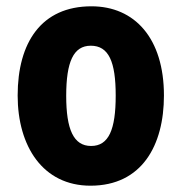

<svg xmlns="http://www.w3.org/2000/svg" viewBox="-20 -579 577 609"><path d="M500 -276C500 -458 407 -559 270 -559C111 -559 36 -444 36 -276C36 -115 116 10 267 10C430 10 500 -118 500 -276ZM190 -275C190 -383 213 -434 268 -434C325 -434 347 -383 347 -276C347 -168 325 -116 269 -116C213 -116 190 -169 190 -275Z"/></svg>

Font: Noto Sans Gurmukhi Condensed ExtraBold
Style: Regular
Weight: 800
Width: 3
Designer: Jelle Bosma - Monotype Design Team
Foundry: Monotype Imaging Inc.
Version: Version 2.004